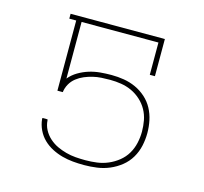

<svg xmlns="http://www.w3.org/2000/svg" viewBox="-84 -623 768 724"><g transform="rotate(15 300.0 -261.0)"><path d="M302 8Q280 8 258.5 6Q237 4 216.5 -1.5Q196 -7 176.5 -17Q157 -27 141.5 -42Q126 -57 116.5 -77Q107 -97 105 -118V-123H125L126 -119Q127 -100 136 -83Q145 -66 159.5 -53Q174 -40 191 -32Q208 -24 226.5 -19Q245 -14 264 -12.5Q283 -11 302 -11Q325 -11 347.5 -14Q370 -17 391 -26Q412 -35 430 -49.5Q448 -64 459.5 -83.5Q471 -103 476 -125.5Q481 -148 481 -170Q481 -192 477 -213.5Q473 -235 462.5 -254Q452 -273 435.5 -288Q419 -303 399.5 -312Q380 -321 358.5 -324.5Q337 -328 315 -328Q298 -328 281 -327Q264 -326 247.5 -322Q231 -318 215.5 -311.5Q200 -305 186.5 -294.5Q173 -284 164.5 -269Q156 -254 154 -237H133V-511H106V-530H474V-385H454V-511H154V-290Q168 -307 187.5 -318.5Q207 -330 228 -336.5Q249 -343 271 -345Q293 -347 315 -347Q340 -347 364 -343Q388 -339 410 -329Q432 -319 450.5 -302.5Q469 -286 480.5 -264.5Q492 -243 497 -219Q502 -195 502 -170Q502 -145 496.5 -120Q491 -95 478 -73Q465 -51 445 -35Q425 -19 401.5 -9Q378 1 352.5 4.5Q327 8 302 8Z"/></g></svg>

Font: Iosevka Curly Slab ThEx
Style: Regular
Weight: 100
Width: 7
Monospace: yes
Designer: Belleve Invis
Foundry: Belleve Invis
Version: Version 11.1.0; ttfautohint (v1.8.3)